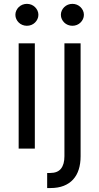

<svg xmlns="http://www.w3.org/2000/svg" viewBox="-20 -770 514 995"><path d="M397.7 -545.5V39.8Q397.7 77.8 388.1 108.1Q378.6 138.5 359 160Q339.5 181.5 310.2 193Q280.9 204.5 241.5 204.5H224.4V126.4H240.1Q278.4 126.4 296.2 103.9Q313.9 81.3 313.9 39.8V-545.5ZM76.7 -545.5H160.5V0H76.7ZM119.3 -636.4Q107.2 -636.4 96.2 -640.8Q85.2 -645.2 77.2 -653.1Q69.2 -660.9 64.5 -671.2Q59.7 -681.5 59.7 -693.2Q59.7 -704.9 64.5 -715.2Q69.2 -725.5 77.2 -733.3Q85.2 -741.1 96.2 -745.6Q107.2 -750 119.3 -750Q131.7 -750 142.6 -745.6Q153.4 -741.1 161.4 -733.3Q169.4 -725.5 174.2 -715.2Q179 -704.9 179 -693.2Q179 -681.5 174.2 -671.2Q169.4 -660.9 161.4 -653.1Q153.4 -645.2 142.6 -640.8Q131.7 -636.4 119.3 -636.4ZM355.1 -636.4Q343 -636.4 332 -640.8Q321 -645.2 313 -653.1Q305 -660.9 300.2 -671.2Q295.5 -681.5 295.5 -693.2Q295.5 -704.9 300.2 -715.2Q305 -725.5 313 -733.3Q321 -741.1 332 -745.6Q343 -750 355.1 -750Q367.5 -750 378.4 -745.6Q389.2 -741.1 397.2 -733.3Q405.2 -725.5 410 -715.2Q414.8 -704.9 414.8 -693.2Q414.8 -681.5 410 -671.2Q405.2 -660.9 397.2 -653.1Q389.2 -645.2 378.4 -640.8Q367.5 -636.4 355.1 -636.4Z"/></svg>

Font: Fast_Sans
Style: Regular
Weight: 400
Designer: Rasmus Andersson
Foundry: rsms
Version: Version 3.018;git-588b23468